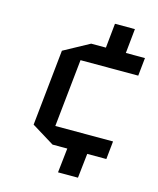

<svg xmlns="http://www.w3.org/2000/svg" viewBox="-111 -697 737 893"><g transform="rotate(15 257.5 -250.0)"><path d="M415 -500H507L498 -413H220L186 -87H464L455 0H363L350 118H254L267 0H196L87 -67L125 -433L248 -500H319L331 -618H427Z"/></g></svg>

Font: Quantico
Style: Italic
Weight: 400
Italic angle: -12°
Designer: Matt Desmond
Foundry: MADtype
Version: Version 2.002